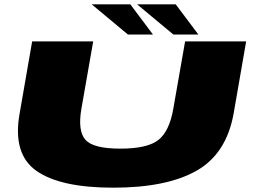

<svg xmlns="http://www.w3.org/2000/svg" viewBox="-20 -867 1177 890"><path d="M505 3Q752 3 890.8 -75.5Q1029.5 -154 1063 -341L1121 -675H838L783.5 -364Q765.5 -259 714.5 -218.5Q663.5 -178 537.5 -178Q412.5 -178 376 -219Q339.5 -260 357.5 -364L412 -675H129L71 -341Q37.5 -154 148.2 -75.5Q259 3 505 3ZM783.5 -707H899.5L794.5 -847H615.5ZM573 -707H689L584 -847H405Z"/></svg>

Font: Anybody ExtraExpanded Black
Style: Italic
Weight: 900
Width: 8
Italic angle: -10°
Version: Version 1.113;gftools[0.9.25]